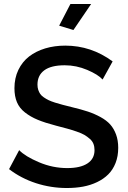

<svg xmlns="http://www.w3.org/2000/svg" viewBox="-20 -946 651 973"><path d="M352.1 -793.9 279.8 -815.9 336.9 -925.8H441.9ZM500 -543Q477.1 -568.4 421.9 -591.8Q366.7 -615.2 308.1 -615.2Q238.8 -615.2 204.3 -589.6Q169.9 -564 169.9 -517.1Q169.9 -502.4 173.8 -490.7Q177.7 -479 183.8 -470Q189.9 -460.9 202.1 -452.6Q214.4 -444.3 226.3 -438.5Q238.3 -432.6 259 -426Q279.8 -419.4 297.9 -414.8Q315.9 -410.2 345.2 -402.8Q392.1 -391.6 425.3 -380.6Q458.5 -369.6 489.3 -352.8Q520 -335.9 538.6 -315.2Q557.1 -294.4 568.1 -264.6Q579.1 -234.9 579.1 -196.8Q579.1 -154.3 565.7 -120.1Q552.2 -85.9 528.8 -62.5Q505.4 -39.1 472.2 -23.2Q439 -7.3 400.9 -0.2Q362.8 6.8 318.8 6.8Q237.8 6.8 162.1 -17.8Q86.4 -42.5 25.9 -88.9L77.1 -185.1Q107.9 -153.3 177.5 -123.8Q247.1 -94.2 320.8 -94.2Q387.2 -94.2 423.1 -117.7Q459 -141.1 459 -185.1Q459 -202.6 453.6 -216.8Q448.2 -231 435.1 -242.4Q421.9 -253.9 408 -262.2Q394 -270.5 368.4 -279.3Q342.8 -288.1 321.5 -293.9Q300.3 -299.8 264.2 -309.1Q208 -323.7 171.4 -338.9Q134.8 -354 106.7 -376Q78.6 -397.9 65.9 -428Q53.2 -458 53.2 -499Q53.2 -550.3 73 -591.6Q92.8 -632.8 127.4 -659.7Q162.1 -686.5 209 -700.7Q255.9 -714.8 311 -714.8Q441.9 -714.8 550.8 -634.8Z"/></svg>

Font: Rawline SemiBold
Style: Regular
Weight: 600
Designer: Matt McInerney, Pablo Impallari, Rodrigo Fuenzalida
Foundry: Matt McInerney, Pablo Impallari, Rodrigo Fuenzalida
Version: Version 4.020;PS 004.020;hotconv 1.0.88;makeotf.lib2.5.64775